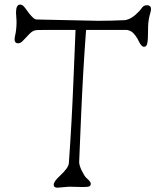

<svg xmlns="http://www.w3.org/2000/svg" viewBox="-20 -829 714 855"><path d="M287.1 2.4 235.8 6.8Q219.2 6.8 219.2 -6.8Q219.2 -21 247.6 -46.9Q284.7 -81.1 286.6 -102.1Q299.3 -276.9 306.9 -467.3Q314.5 -657.7 316.4 -695.8Q254.4 -695.8 192.4 -695.8L147 -695.3Q128.9 -694.3 117.7 -684.1Q106.4 -673.8 97.2 -663.3Q87.9 -652.8 79.1 -644.5Q70.3 -636.2 60.5 -636.2Q39.1 -636.2 47.4 -670.9Q53.7 -697.3 53.7 -733.9L51.3 -772.9Q51.3 -808.6 69.8 -808.6Q81.1 -808.6 91.6 -793.7Q102.1 -778.8 110.1 -768.8Q118.2 -758.8 124.5 -752.9Q135.3 -742.2 143.6 -742.2L418 -736.3Q470.2 -736.3 536.6 -739.3Q566.4 -743.7 598.1 -777.3Q606.9 -786.6 611.8 -793.9Q619.6 -805.7 634.3 -805.7Q659.2 -805.7 649.9 -773.4Q640.1 -740.7 639.6 -711.7Q639.2 -682.6 638.7 -663.3Q638.2 -644 635 -632.3Q631.8 -620.6 620.1 -620.6Q616.2 -620.6 610.1 -626.5Q604 -632.3 597.9 -645.5Q591.8 -658.7 584 -669.2Q576.2 -679.7 569.3 -685.5Q560.1 -692.9 545.4 -695.8H363.3Q349.6 -512.2 341.1 -312.5Q332.5 -112.8 332.5 -106.7Q332.5 -100.6 335.7 -89.8Q338.9 -79.1 344.2 -68.4Q356.4 -43.9 365.2 -36.1Q384.3 -20 384.3 -11Q384.3 -2 377.4 1Q370.6 3.9 350.1 3.9Z"/></svg>

Font: Snowburst One
Style: Regular
Weight: 400
Designer: Annet Stirling
Foundry: Annet Stirling
Version: Version 1.001